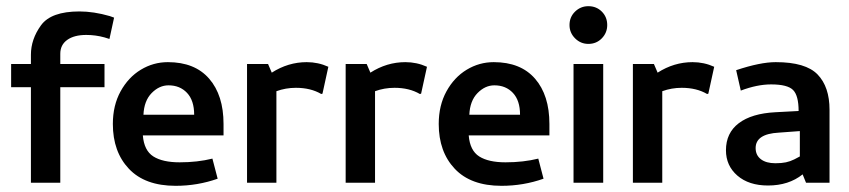

<svg xmlns="http://www.w3.org/2000/svg" viewBox="-20 -591 2747 621"><path d="M16 -384V-309H80V0H175V-309H318V-384H175V-417Q175 -446 197.5 -462Q220 -478 259 -478Q289 -478 318 -470L334 -465L349 -534L335 -539Q283 -554 237 -554Q145 -554 112.5 -509Q80 -464 80 -414V-384Z M345 -190Q345 -100 397 -45Q449 10 548 10Q619 10 684 -13L667 -78Q619 -66 561 -66Q506 -66 476 -85Q446 -104 442 -153H703V-190Q703 -283 656.5 -336.5Q610 -390 523 -390Q476 -390 435.5 -365.5Q395 -341 370 -295.5Q345 -250 345 -190ZM608 -220H444Q446 -265 470.5 -290Q495 -315 525 -315Q562 -315 585 -290.5Q608 -266 608 -220Z M779 -384V0H874V-296Q904 -307 937 -307Q985 -307 1019 -287L1023 -288L1042 -375Q1009 -390 972 -390Q912 -390 859 -356L847 -384Z M1098 -384V0H1193V-296Q1223 -307 1256 -307Q1304 -307 1338 -287L1342 -288L1361 -375Q1328 -390 1291 -390Q1231 -390 1178 -356L1166 -384Z M1399 -190Q1399 -100 1451 -45Q1503 10 1602 10Q1673 10 1738 -13L1721 -78Q1673 -66 1615 -66Q1560 -66 1530 -85Q1500 -104 1496 -153H1757V-190Q1757 -283 1710.5 -336.5Q1664 -390 1577 -390Q1530 -390 1489.5 -365.5Q1449 -341 1424 -295.5Q1399 -250 1399 -190ZM1662 -220H1498Q1500 -265 1524.5 -290Q1549 -315 1579 -315Q1616 -315 1639 -290.5Q1662 -266 1662 -220Z M1822 0ZM1835 0H1931V-384H1835ZM1822 -510Q1822 -536 1840 -553.5Q1858 -571 1883 -571Q1909 -571 1926.5 -553.5Q1944 -536 1944 -510Q1944 -485 1926.5 -467Q1909 -449 1883 -449Q1858 -449 1840 -467Q1822 -485 1822 -510Z M2027 -384V0H2122V-296Q2152 -307 2185 -307Q2233 -307 2267 -287L2271 -288L2290 -375Q2257 -390 2220 -390Q2160 -390 2107 -356L2095 -384Z M2361 -364 2376 -298Q2429 -318 2474 -318Q2527 -318 2545 -300Q2563 -282 2563 -232L2488 -228Q2411 -224 2369.5 -192.5Q2328 -161 2328 -105Q2328 -55 2365 -23Q2402 9 2464 9Q2531 9 2576 -27L2587 0H2663V-236Q2663 -310 2624.5 -350Q2586 -390 2489 -390Q2439 -390 2361 -364ZM2488 -63Q2458 -63 2441 -76Q2424 -89 2424 -112Q2424 -158 2499 -162L2567 -167V-85Q2562 -82 2549 -75.5Q2536 -69 2522 -66Q2508 -63 2488 -63Z"/></svg>

Font: Cambay Devanagari
Style: Regular
Weight: 700
Designer: Pooja Saxena
Foundry: Pooja Saxena
Version: Version 1.095;PS 001.095;hotconv 1.0.70;makeotf.lib2.5.58329